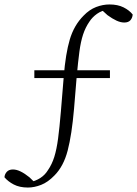

<svg xmlns="http://www.w3.org/2000/svg" viewBox="-44 -733 615 861"><path d="M81 108Q44 108 18 94.5Q-8 81 -24 62Q-23 48 -13.5 37.5Q-4 27 14 27Q30 27 48.5 36Q67 45 88 62L121 94L72 87L86 85Q145 73 171 30Q189 4 199.5 -29.5Q210 -63 216.5 -112Q223 -161 229 -233L242 -391Q250 -492 269 -556Q288 -620 331 -663Q357 -690 387 -701.5Q417 -713 447 -713Q484 -713 510 -700Q536 -687 551 -668Q550 -653 541 -642.5Q532 -632 513 -632Q497 -632 478.5 -640.5Q460 -649 438 -665L404 -696L454 -692L441 -690Q412 -686 391 -671Q370 -656 357 -636Q339 -610 328.5 -578Q318 -546 312 -501Q306 -456 300 -390L288 -245Q278 -129 259.5 -58Q241 13 200 54Q171 84 140.5 96Q110 108 81 108ZM110 -383V-418H449V-383Z"/></svg>

Font: Noto Serif KR
Style: Regular
Weight: 200
Designer: Ryoko NISHIZUKA 西塚涼子 (kana & ideographs); Frank Grießhammer (Latin, Greek & Cyrillic); Wenlong ZHANG 张文龙 (bopomofo); San
Foundry: Adobe
Version: Version 2.001;hotconv 1.1.0;makeotfexe 2.6.0